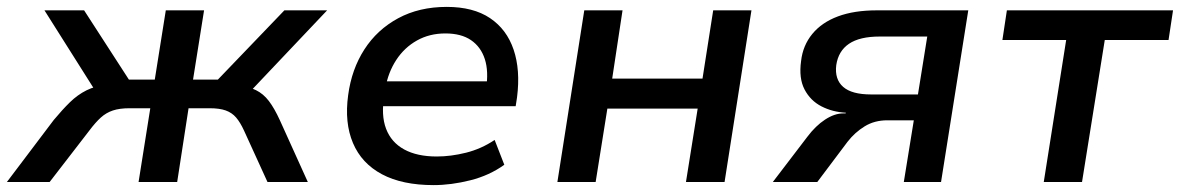

<svg xmlns="http://www.w3.org/2000/svg" viewBox="-50 -528 3423 557"><path d="M-30 0 106 -180Q131 -210 153 -231.5Q175 -253 201 -266Q227 -279 261 -282L235 -251L79 -498H194L324 -297H399L431 -498H542L510 -297H582L775 -498H899L665 -251L640 -281Q671 -277 692.5 -266.5Q714 -256 730 -235Q746 -214 762 -179L843 0H726L658 -149Q647 -173 635 -187Q623 -201 605 -207.5Q587 -214 558 -214H497L464 0H352L386 -214H326Q297 -214 277.5 -207.5Q258 -201 242.5 -187Q227 -173 209 -149L94 0Z M1208 9Q1117 9 1058 -22.5Q999 -54 974 -113Q949 -172 960 -252Q970 -327 1007 -384.5Q1044 -442 1105 -475Q1166 -508 1246 -508Q1323 -508 1371.5 -475.5Q1420 -443 1440 -384Q1460 -325 1450 -246L1446 -220H1040L1051 -292H1381L1360 -270Q1368 -321 1356.5 -356.5Q1345 -392 1316.5 -411.5Q1288 -431 1242 -431Q1196 -431 1159.5 -410.5Q1123 -390 1099.5 -354Q1076 -318 1068 -272L1065 -251Q1055 -194 1070 -154.5Q1085 -115 1122.5 -94.5Q1160 -74 1217 -74Q1258 -74 1302 -85Q1346 -96 1385 -122L1413 -50Q1370 -19 1314.5 -5Q1259 9 1208 9Z M1567 0 1645 -498H1756L1726 -300H1988L2019 -498H2130L2052 0H1940L1974 -213H1712L1678 0Z M2192 0 2292 -131Q2316 -163 2343.5 -181Q2371 -199 2396 -199H2403L2404 -201Q2365 -203 2333 -219.5Q2301 -236 2284 -268.5Q2267 -301 2274 -351Q2279 -396 2306.5 -429.5Q2334 -463 2381 -480.5Q2428 -498 2494 -498H2759L2680 0H2572L2601 -179H2524Q2487 -179 2458.5 -161.5Q2430 -144 2409 -117L2321 0ZM2477 -254H2613L2640 -422H2502Q2444 -422 2413 -401Q2382 -380 2376 -339Q2371 -298 2396 -276Q2421 -254 2477 -254Z M2978 0 3043 -412H2858L2871 -498H3353L3340 -412H3155L3089 0Z"/></svg>

Font: Nunito Sans 7pt SemiBold
Style: Italic
Weight: 600
Italic angle: -9°
Designer: Vernon Adams
Foundry: Vernon Adams
Version: Version 3.101;gftools[0.9.27]